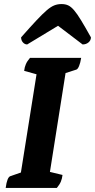

<svg xmlns="http://www.w3.org/2000/svg" viewBox="-20 -926 468 946"><path d="M8 0Q15 -53 31 -58L83 -76L160 -560L99 -577Q101 -595 107.5 -610Q114 -625 128 -641H380Q376 -616 369.5 -600.5Q363 -585 356 -583L303 -566L226 -79L288 -64Q286 -46 280 -31.5Q274 -17 260 0ZM283 -906Q302 -906 316 -899.5Q330 -893 345 -875.5Q360 -858 379.5 -826Q399 -794 428 -742Q428 -727 416 -717Q404 -707 387 -707L266 -799L114 -707Q102 -707 93 -717Q84 -727 84 -742Q130 -794 160 -826Q190 -858 210.5 -875.5Q231 -893 247.5 -899.5Q264 -906 283 -906Z"/></svg>

Font: Petrona ExtraBold
Style: Italic
Weight: 800
Italic angle: -9°
Designer: Ringo R. Seeber
Foundry: Ringo R. Seeber
Version: Version 2.001; ttfautohint (v1.8.3)